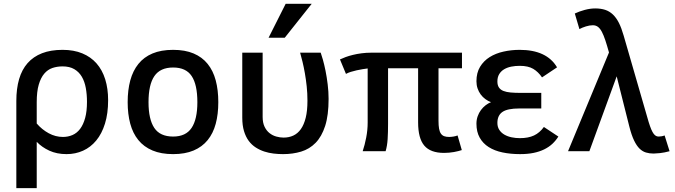

<svg xmlns="http://www.w3.org/2000/svg" viewBox="-20 -786 3510 998"><path d="M64.9 191.9V-261.2Q64.9 -325.2 79.3 -374.8Q93.8 -424.3 123.5 -458Q153.3 -491.7 198.5 -509.3Q243.7 -526.9 305.2 -526.9Q363.8 -526.9 408 -508.5Q452.1 -490.2 481.9 -456.3Q511.7 -422.4 526.9 -373.8Q542 -325.2 542 -265.1Q542 -195.8 525.6 -143.3Q509.3 -90.8 480.2 -55.7Q451.2 -20.5 411.6 -2.7Q372.1 15.1 326.2 15.1Q275.4 15.1 236.3 -2.9Q197.3 -21 170.9 -48.8V191.9ZM170.9 -144Q198.2 -112.3 233.4 -93.3Q268.6 -74.2 307.1 -74.2Q334 -74.2 356.9 -84.2Q379.9 -94.2 396.5 -116.2Q413.1 -138.2 422.6 -172.9Q432.1 -207.5 432.1 -256.8Q432.1 -294.9 426 -328.6Q419.9 -362.3 405.3 -387.2Q390.6 -412.1 366.2 -426.5Q341.8 -440.9 305.2 -440.9Q276.9 -440.9 252.4 -432.6Q228 -424.3 210 -403.1Q191.9 -381.8 181.4 -345.9Q170.9 -310.1 170.9 -254.9Z M1114.7 -254.9Q1114.7 -192.4 1101.3 -142.6Q1087.9 -92.8 1059.3 -57.6Q1030.8 -22.5 986.3 -3.7Q941.9 15.1 879.9 15.1Q817.4 15.1 772.5 -3.9Q727.5 -22.9 699 -58.1Q670.4 -93.3 657 -143.1Q643.6 -192.9 643.6 -254.9Q643.6 -317.9 657.2 -368.2Q670.9 -418.5 699.5 -453.9Q728 -489.3 772.7 -508.1Q817.4 -526.9 879.9 -526.9Q941.9 -526.9 986.3 -508.1Q1030.8 -489.3 1059.3 -453.9Q1087.9 -418.5 1101.3 -368.2Q1114.7 -317.9 1114.7 -254.9ZM1005.9 -254.9Q1005.9 -346.2 976.3 -390.6Q946.8 -435.1 879.9 -435.1Q813 -435.1 782.5 -390.6Q752 -346.2 752 -254.9Q752 -166 782 -121.1Q812 -76.2 879.9 -76.2Q945.8 -76.2 975.8 -121.1Q1005.9 -166 1005.9 -254.9Z M1239.3 -512.2H1345.2V-178.2Q1345.2 -147.9 1355.2 -127.2Q1365.2 -106.4 1381.1 -94Q1397 -81.5 1416.3 -76.2Q1435.5 -70.8 1454.1 -70.8Q1481.9 -70.8 1504.6 -81.3Q1527.3 -91.8 1543.7 -114.7Q1560.1 -137.7 1569.1 -174.1Q1578.1 -210.4 1578.1 -262.2Q1578.1 -301.3 1574.2 -337.4Q1570.3 -373.5 1564.7 -405.5Q1559.1 -437.5 1552.5 -464.6Q1545.9 -491.7 1540 -512.2H1647Q1651.4 -500.5 1658.4 -475.6Q1665.5 -450.7 1672.1 -418Q1678.7 -385.3 1683.3 -347.4Q1688 -309.6 1688 -272Q1688 -187 1670.2 -131.6Q1652.3 -76.2 1620.6 -43.7Q1588.9 -11.2 1545.4 2Q1502 15.1 1451.2 15.1Q1427.2 15.1 1402.3 12.2Q1377.4 9.3 1354 1.7Q1330.6 -5.9 1309.6 -19.3Q1288.6 -32.7 1272.9 -53.7Q1257.3 -74.7 1248.3 -104.5Q1239.3 -134.3 1239.3 -174.8ZM1460 -589.8H1376L1464.8 -766.1H1600.1Z M2380.4 -5.9Q2373 -3.4 2362.5 -0.7Q2352.1 2 2339.8 4.2Q2327.6 6.3 2314.2 7.6Q2300.8 8.8 2288.1 8.8Q2217.8 8.8 2185.5 -29.1Q2153.3 -66.9 2153.3 -149.9V-431.2H1997.1V-143.1Q1997.1 -97.7 1994.9 -62.7Q1992.7 -27.8 1984.4 0H1865.2Q1876 -32.2 1883.5 -71Q1891.1 -109.9 1891.1 -148.9V-430.2Q1879.4 -428.7 1864.3 -426.3Q1849.1 -423.8 1833.5 -420.4Q1817.9 -417 1803.2 -412.4Q1788.6 -407.7 1778.3 -401.9L1747.1 -477.1Q1759.3 -482.9 1776.4 -489.3Q1793.5 -495.6 1814.5 -500.7Q1835.4 -505.9 1859.6 -509Q1883.8 -512.2 1910.2 -512.2H2381.3V-431.2H2259.3V-158.2Q2259.3 -133.8 2262.2 -117.4Q2265.1 -101.1 2271.7 -91.6Q2278.3 -82 2288.8 -78.1Q2299.3 -74.2 2314.5 -74.2Q2324.7 -74.2 2336.9 -76.2Q2349.1 -78.1 2358.4 -82Z M2882.3 -76.2Q2869.1 -55.2 2851.1 -38.3Q2833 -21.5 2808.6 -9.5Q2784.2 2.4 2753.2 8.8Q2722.2 15.1 2683.1 15.1Q2633.8 15.1 2592 6.3Q2550.3 -2.4 2520.3 -21.5Q2490.2 -40.5 2473.4 -70.6Q2456.5 -100.6 2456.5 -143.1Q2456.5 -163.6 2462.9 -181.6Q2469.2 -199.7 2480 -214.1Q2490.7 -228.5 2504.4 -239Q2518.1 -249.5 2532.2 -254.9Q2516.6 -260.7 2502.7 -271Q2488.8 -281.2 2478.5 -295.2Q2468.3 -309.1 2462.4 -326.4Q2456.5 -343.8 2456.5 -363.8Q2456.5 -407.7 2475.3 -438.7Q2494.1 -469.7 2525.4 -489.3Q2556.6 -508.8 2597.2 -517.8Q2637.7 -526.9 2681.2 -526.9Q2821.8 -526.9 2875.5 -436L2797.4 -383.8Q2777.8 -412.6 2751.5 -428.2Q2725.1 -443.8 2682.1 -443.8Q2658.7 -443.8 2637.7 -439.7Q2616.7 -435.5 2600.6 -426Q2584.5 -416.5 2575 -400.9Q2565.4 -385.3 2565.4 -362.8Q2565.4 -342.8 2573.5 -331.1Q2581.5 -319.3 2596.9 -313.2Q2612.3 -307.1 2634.5 -305.2Q2656.7 -303.2 2684.6 -303.2H2793.5V-222.2H2679.2Q2617.7 -222.2 2591.6 -204.1Q2565.4 -186 2565.4 -147Q2565.4 -126 2575.4 -110.8Q2585.4 -95.7 2601.8 -86.2Q2618.2 -76.7 2639.2 -72.3Q2660.2 -67.9 2682.1 -67.9Q2726.1 -67.9 2755.6 -81.8Q2785.2 -95.7 2807.1 -126Z M3351.6 -151.9Q3358.9 -128.4 3365.2 -113.5Q3371.6 -98.6 3377.9 -90.3Q3384.3 -82 3390.6 -79.1Q3397 -76.2 3403.8 -76.2Q3410.6 -76.2 3418.9 -77.6Q3427.2 -79.1 3434.6 -82L3460.4 0Q3433.6 7.3 3410.9 9.8Q3388.2 12.2 3377.4 12.2Q3356 12.2 3337.9 6.8Q3319.8 1.5 3304.4 -13.4Q3289.1 -28.3 3275.9 -55.7Q3262.7 -83 3251.5 -127L3185.5 -389.2L3043.5 0H2932.6L3145.5 -513.2Q3135.3 -549.8 3126.5 -576.4Q3117.7 -603 3108.4 -620.6Q3099.1 -638.2 3087.9 -646.5Q3076.7 -654.8 3061.5 -654.8Q3044.9 -654.8 3025.4 -648.7Q3005.9 -642.6 2991.7 -634.8L2967.8 -715.8Q2990.2 -726.6 3019 -734.4Q3047.9 -742.2 3073.7 -742.2Q3103 -742.2 3125.5 -734.9Q3147.9 -727.5 3165.5 -710.9Q3183.1 -694.3 3196.8 -667.5Q3210.4 -640.6 3221.7 -601.1Z"/></svg>

Font: Lorenzo Sans Medium
Style: Regular
Weight: 500
Foundry: Intel Corporation
Version: Version 1.00; ttfautohint (v1.5)